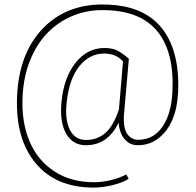

<svg xmlns="http://www.w3.org/2000/svg" viewBox="-20 -618 876 859"><path d="M596.7 31.7Q560.5 31.7 537.6 4.9Q514.6 -22 510.7 -69.3Q461.9 31.7 364.7 31.7Q305.2 31.7 275.9 -20Q246.6 -71.8 254.9 -160.2Q265.1 -270.5 317.9 -336.9Q370.6 -403.3 447.3 -403.3Q481 -403.3 503.4 -392.6Q525.9 -381.8 556.6 -355L534.7 -106.4Q530.8 -45.4 549.1 -19Q567.4 7.3 598.1 7.3Q666.5 7.3 706.5 -50.5Q746.6 -108.4 751.5 -207.5Q760.3 -385.7 682.9 -479.2Q605.5 -572.8 438 -572.8Q364.3 -572.8 300.5 -545.2Q236.8 -517.6 189.7 -468Q142.6 -418.5 114 -346.4Q85.4 -274.4 81.1 -188Q75.2 -75.2 111.1 11.7Q147 98.6 221.9 147.9Q296.9 197.3 399.9 197.3Q438 197.3 477.5 187.5Q517.1 177.7 544.9 162.1L555.7 182.1Q528.8 199.2 484.1 210.2Q439.5 221.2 397.9 221.2Q230.5 221.2 139.4 112.1Q48.3 2.9 56.4 -186.8Q64.5 -376.5 168.5 -487.3Q272.5 -598.1 439.9 -598.1L440.4 -597.7Q615.7 -597.7 700.2 -496.6Q784.7 -395.5 776.9 -207Q770.5 -65.9 691.9 -1.5Q651.4 31.7 596.7 31.7ZM512.2 -128.9 530.3 -342.8Q500 -378.4 445.8 -378.4Q380.4 -378.4 335 -321.8Q289.6 -265.1 278.3 -160.2Q269.5 -85 292.2 -38.3Q314.9 8.3 364.7 8.3Q414.6 8.3 450.9 -22.7Q487.3 -53.7 512.2 -128.9Z"/></svg>

Font: Yantramanav Thin
Style: Regular
Weight: 250
Version: Version 1.001;PS 1.0;hotconv 1.0.72;makeotf.lib2.5.5900; ttf